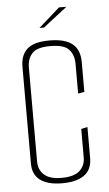

<svg xmlns="http://www.w3.org/2000/svg" viewBox="-55 -806 480 849"><g transform="rotate(-5 185.0 -382.0)"><path d="M187 6Q124 6 90 -18.5Q56 -43 56 -93V-522Q56 -574 86 -601Q116 -628 184 -628Q254 -628 286.5 -601.5Q319 -575 319 -521V-388L291 -383V-515Q291 -555 269 -579Q247 -603 186 -603Q127 -603 105.5 -579Q84 -555 84 -516V-99Q84 -63 108.5 -40.5Q133 -18 186 -18Q241 -18 266 -40.5Q291 -63 291 -100V-226L319 -232V-94Q319 -43 284.5 -18.5Q250 6 187 6ZM146 -687 240 -770H273L166 -687Z"/></g></svg>

Font: Smooch Sans Thin ExtraLight
Style: Regular
Weight: 250
Version: Version 1.010